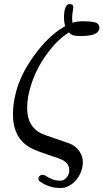

<svg xmlns="http://www.w3.org/2000/svg" viewBox="-20 -724 511 948"><path d="M296 -643Q298 -704 324 -704Q342 -704 342 -688Q342 -682 341 -679Q336 -654 336 -633Q336 -628 337 -621Q338 -614 338 -611Q339 -612 341 -612L343 -613Q345 -614 348.5 -614.5Q352 -615 354 -616Q360 -618 384 -619H391Q410 -619 421 -618Q432 -617 445 -614.5Q458 -612 464.5 -604.5Q471 -597 471 -586Q469 -572 460 -564Q442 -547 386 -546Q355 -546 343.5 -549Q332 -552 320 -564L311 -558Q255 -520 204.5 -447.5Q154 -375 132 -299Q114 -242 114 -190Q114 -97 188 -63Q196 -59 256 -39L322 -16Q370 3 386 52Q389 64 389 80Q389 106 374 138Q348 187 300 202Q292 204 274 204Q247 204 225 196Q210 192 192.5 182Q175 172 172 167Q167 159 173 148Q180 139 191 139Q196 139 202 142Q226 157 241.5 162.5Q257 168 283 168Q297 166 309.5 151.5Q322 137 322 117Q322 82 285 64Q280 61 220 41Q160 21 139 10Q44 -36 44 -160Q44 -210 58 -265Q81 -358 150 -452Q219 -546 293 -590L302 -595Q296 -612 296 -643Z"/></svg>

Font: MathJax_Math
Style: Regular
Weight: 400
Version: Version 1.1